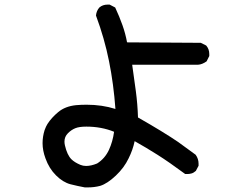

<svg xmlns="http://www.w3.org/2000/svg" viewBox="-20 -774 1040 839"><path d="M358.4 -316.4Q425.8 -316.4 484.4 -297.9Q476.6 -406.2 456.5 -506.3Q436.5 -606.4 399.4 -706.1Q401.4 -726.6 414.1 -741.2Q428.7 -753.9 450.2 -753.9Q453.1 -753.9 459 -753.9L483.4 -741.2Q502 -701.2 515.1 -664.1Q528.3 -627 535.2 -588.9L857.4 -586.9L880.9 -575.2Q894.5 -559.6 894.5 -538.1Q894.5 -535.2 894.5 -529.3L882.8 -505.9Q863.3 -492.2 845.7 -491.2H557.6Q566.4 -430.7 573.7 -375Q581.1 -319.3 583 -260.7Q694.3 -197.3 758.8 -153.3Q793 -128.9 835 -97.7Q847.7 -80.1 847.7 -58.6Q847.7 -55.7 847.7 -49.8L835.9 -27.3Q826.2 -18.6 816.9 -16.1Q807.6 -13.7 801.8 -13.7Q795.9 -13.7 789.1 -13.7Q717.8 -66.4 667.5 -98.1Q617.2 -129.9 568.4 -157.2Q560.5 -119.1 542 -82Q522.5 -41 486.3 -6.8Q449.2 28.3 418 38.1Q392.6 44.9 364.3 44.9Q355.5 44.9 350.6 44.9Q319.3 39.1 288.1 31.2Q254.9 22.5 224.6 -7.8Q194.3 -38.1 178.7 -82Q166 -116.2 166 -148.4Q166 -176.8 174.8 -205.1Q180.7 -221.7 187.5 -232.4Q205.1 -259.8 234.4 -284.2Q264.6 -309.6 312.5 -314.5Q335 -316.4 358.4 -316.4ZM478.5 -198.2Q422.9 -220.7 357.4 -220.7Q326.2 -220.7 309.6 -213.9Q292 -207 276.9 -191.9Q261.7 -176.8 261.7 -155.3Q261.7 -147.5 263.7 -138.7Q273.4 -96.7 292 -78.1Q305.7 -64.5 331.1 -53.7Q342.8 -48.8 356.4 -48.8Q377.9 -48.8 404.3 -59.6Q438.5 -81.1 456.1 -119.1Q472.7 -155.3 478.5 -198.2Z"/></svg>

Font: JasonHandwriting2
Style: SemiBold
Weight: 600
Version: Version 1.04.7